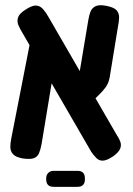

<svg xmlns="http://www.w3.org/2000/svg" viewBox="-20 -605 516 744"><path d="M418 1Q394 17 379 17.5Q364 18 353.5 7.5Q343 -3 334 -16L69 -474Q58 -492 51.5 -507Q45 -522 50 -537.5Q55 -553 81 -569Q106 -585 121 -583.5Q136 -582 147 -569.5Q158 -557 168 -539L433 -81Q442 -68 446.5 -55Q451 -42 445.5 -28.5Q440 -15 418 1ZM68 9Q41 4 30.5 -7.5Q20 -19 20 -35.5Q20 -52 24 -70L96 -438L199 -397L141 -46Q137 -25 131 -11Q125 3 111 8Q97 13 68 9ZM322 -195 275 -245 322 -526Q325 -545 330.5 -559.5Q336 -574 350.5 -581Q365 -588 394 -582Q423 -576 432.5 -564.5Q442 -553 441.5 -536.5Q441 -520 437 -501L405 -305Q401 -283 389.5 -267Q378 -251 361 -235Q344 -219 322 -195ZM188 119Q159 119 159 90V86Q159 73 167 65Q175 57 188 57H280Q309 57 309 86V90Q309 119 280 119Z"/></svg>

Font: Fredoka Condensed Medium
Style: Regular
Weight: 500
Width: 3
Designer: Ben Nathan
Foundry: Milena B. Brandão, Ben Nathan
Version: Version 2.001